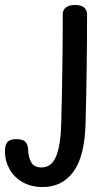

<svg xmlns="http://www.w3.org/2000/svg" viewBox="-100 -518 441 774"><path d="M-80 92Q-80 66 -70 54.5Q-60 43 -35 43Q-7 43 2.5 54Q12 65 13 81Q14 116 26 136.5Q38 157 67 157Q108 157 126.5 111.5Q145 66 147 -25Q153 -258 153 -462Q153 -478 166 -488Q179 -498 203 -498Q226 -498 238.5 -488Q251 -478 251 -460Q251 -251 245 -24Q242 111 196.5 173.5Q151 236 72 236Q26 236 -8.5 216.5Q-43 197 -61.5 164Q-80 131 -80 92Z"/></svg>

Font: Mali Medium
Style: Regular
Weight: 500
Version: Version 1.000; ttfautohint (v1.6)